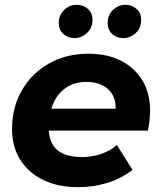

<svg xmlns="http://www.w3.org/2000/svg" viewBox="-20 -769 668 797"><path d="M305 8Q221 8 159.5 -22Q98 -52 64 -106Q30 -160 30 -233Q30 -323 70.5 -393.5Q111 -464 182.5 -505Q254 -546 347 -546Q426 -546 483 -516.5Q540 -487 571.5 -434.5Q603 -382 603 -309Q603 -288 600.5 -267Q598 -246 594 -227H149L165 -318H521L457 -290Q465 -335 452 -365.5Q439 -396 410 -412.5Q381 -429 340 -429Q289 -429 253.5 -404.5Q218 -380 200 -337Q182 -294 182 -240Q182 -178 216.5 -147.5Q251 -117 321 -117Q362 -117 400 -130Q438 -143 465 -167L530 -64Q483 -27 424.5 -9.5Q366 8 305 8ZM492 -611Q464 -611 445.5 -628Q427 -645 427 -673Q427 -707 449 -728Q471 -749 501 -749Q528 -749 547 -732Q566 -715 566 -687Q566 -653 543.5 -632Q521 -611 492 -611ZM289 -611Q262 -611 243 -628Q224 -645 224 -673Q224 -707 246.5 -728Q269 -749 298 -749Q326 -749 345 -732Q364 -715 364 -687Q364 -653 341 -632Q318 -611 289 -611Z"/></svg>

Font: MOST Montserrat
Style: Bold Italic
Weight: 700
Italic angle: -11.3°
Designer: Julieta Ulanovsky
Foundry: Julieta Ulanovsky
Version: Version 8.000;March 11, 2024;FontCreator 15.0.0.2926 64-bit